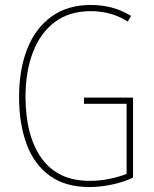

<svg xmlns="http://www.w3.org/2000/svg" viewBox="-20 -838 620 775"><path d="M319 -444H517V-121Q476 -102 429.5 -92.5Q383 -83 341 -83Q244 -83 181 -128.5Q118 -174 87.5 -256Q57 -338 57 -447Q57 -556 89.5 -639.5Q122 -723 187 -770.5Q252 -818 347 -818Q389 -818 429 -808Q469 -798 509 -774L496 -751Q457 -775 420 -784Q383 -793 347 -793Q259 -793 200.5 -748.5Q142 -704 112.5 -626Q83 -548 83 -448Q83 -290 148 -199Q213 -108 342 -108Q383 -108 421.5 -116Q460 -124 491 -136V-419H319Z"/></svg>

Font: Noto Sans Telugu UI Condensed Thin
Style: Regular
Weight: 100
Width: 3
Designer: Jelle Bosma - Monotype Design Team
Foundry: Monotype Imaging Inc.
Version: Version 2.005; ttfautohint (v1.8.4.7-5d5b)